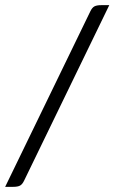

<svg xmlns="http://www.w3.org/2000/svg" viewBox="-20 -685 444 745"><path d="M31 40H0L330 -640Q337 -655 346 -660Q355 -665 373 -665H404L74 15Q67 30 58 35Q49 40 31 40Z"/></svg>

Font: Changa
Style: Regular
Weight: 400
Designer: Eduardo Rodriguez Tunni
Foundry: Eduardo Rodriguez Tunni
Version: Version 2.002; ttfautohint (v1.5.10-5e6f)